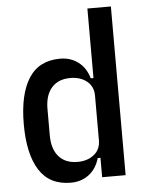

<svg xmlns="http://www.w3.org/2000/svg" viewBox="-53 -784 642 839"><g transform="rotate(-5 267.5 -364.0)"><path d="M362 -85H350Q337 -39 303.5 -13.5Q270 12 224 12Q131 12 86 -58.5Q41 -129 41 -260Q41 -391 86 -461.5Q131 -532 224 -532Q270 -532 303.5 -506.5Q337 -481 350 -435H362V-740H465V0H362ZM261 -76Q305 -76 333.5 -99Q362 -122 362 -162V-358Q362 -398 333.5 -421Q305 -444 261 -444Q208 -444 179 -411Q150 -378 150 -318V-202Q150 -142 179 -109Q208 -76 261 -76Z"/></g></svg>

Font: IBM Plex Sans Cond Medm
Style: Regular
Weight: 500
Width: 3
Designer: Mike Abbink, Paul van der Laan, Pieter van Rosmalen
Foundry: Bold Monday
Version: Version 1.3